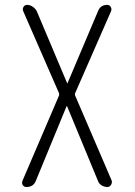

<svg xmlns="http://www.w3.org/2000/svg" viewBox="-20 -750 540 770"><path d="M85.9 0Q76.2 0 71.3 -7.8Q66.4 -15.6 70.3 -25.4L216.8 -367.2Q217.8 -372.1 216.8 -376L73.2 -705.1Q69.3 -713.9 74.2 -722.2Q79.1 -730.5 88.9 -730.5Q100.6 -730.5 111.8 -722.7Q123 -714.8 127.9 -704.1L249 -417Q249 -416 250 -416Q251 -416 251 -417L373 -705.1Q382.8 -730.5 410.2 -730.5Q418.9 -730.5 423.8 -722.7Q428.7 -714.8 425.8 -706.1L281.2 -376Q279.3 -372.1 281.2 -367.2L427.7 -26.4Q430.7 -17.6 425.3 -8.8Q419.9 0 411.1 0Q398.4 0 387.2 -6.8Q376 -13.7 372.1 -26.4L249 -324.2H248H247.1L124 -25.4Q114.3 0 85.9 0Z"/></svg>

Font: Rounded-L Mgen+ 1mn light
Style: Regular
Weight: 200
Designer: [Source Han Sans]
Ryoko NISHIZUKA  (kana & ideographs); Paul D. Hunt (Latin, Greek & Cyrillic); Wenlong ZHANG  (bopomofo
Version: Version 1.059.20150602